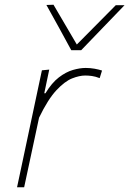

<svg xmlns="http://www.w3.org/2000/svg" viewBox="-20 -791 546 811"><path d="M52 0Q64 -56.5 75 -108Q86 -159.5 99 -221L109.5 -270.5Q129 -364 157 -494L188 -497L167 -397H172Q198.5 -441 228.5 -464Q258.5 -487 288 -495.5Q317.5 -504 342 -504Q361 -504 379.2 -500.8Q397.5 -497.5 411 -493L401 -461Q383 -468 368.2 -470Q353.5 -472 340 -472Q315.5 -472 284.5 -459.8Q253.5 -447.5 218 -409.5Q182.5 -371.5 145 -294L129.5 -221.5Q116.5 -160.5 105.2 -108.2Q94 -56 82 0ZM281 -579Q255 -626.5 228.8 -674.8Q202.5 -723 176 -770L206 -771Q254 -688 304.5 -603Q346 -645 386.8 -686Q427.5 -727 469 -769H506Q459 -720.5 414 -673.5Q369 -626.5 323 -579Z"/></svg>

Font: Commissioner Thin
Style: Italic
Weight: 100
Italic angle: -12°
Designer: Kostas Bartsokas
Foundry: Kostas Bartsokas
Version: Version 1.000; ttfautohint (v1.8.3)